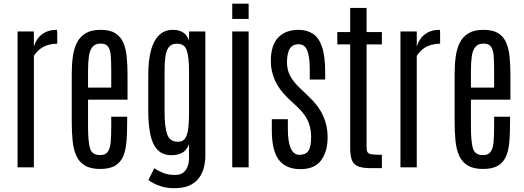

<svg xmlns="http://www.w3.org/2000/svg" viewBox="-20 -902 2822 1035"><path d="M74.7 0V-732.4H162.6V-650.9Q175.3 -693.4 206.8 -717.3Q238.3 -741.2 287.1 -741.2Q288.1 -741.2 288.3 -730Q288.6 -718.8 288.6 -703.9Q288.6 -689 288.6 -677.7Q288.6 -666.5 288.6 -666.5Q265.1 -666.5 242.4 -660.6Q219.7 -654.8 199.7 -640.6Q179.7 -626.5 162.6 -601.1V0Z M519.5 8.8Q468.3 8.8 437.5 -9.8Q406.7 -28.3 391.4 -62.5Q376 -96.7 371.3 -143.8Q366.7 -190.9 366.7 -248V-501Q366.7 -552.7 372.6 -596.4Q378.4 -640.1 395 -672.6Q411.6 -705.1 442.4 -723.1Q473.1 -741.2 522.5 -741.2Q572.8 -741.2 601.8 -722.9Q630.9 -704.6 645 -671.4Q659.2 -638.2 663.3 -593.5Q667.5 -548.8 667.5 -495.6V-364.7H454.6V-218.3Q454.6 -142.1 464.8 -104Q475.1 -65.9 519.5 -65.9Q548.8 -65.9 561.3 -84.2Q573.7 -102.5 576.7 -136Q579.6 -169.4 579.6 -215.8V-272.9H665.5V-245.1Q665.5 -188.5 662.1 -142.1Q658.7 -95.7 645 -61.8Q631.3 -27.8 601.6 -9.5Q571.8 8.8 519.5 8.8ZM454.6 -429.7H579.6V-522.9Q579.6 -569.8 577.1 -601.8Q574.7 -633.8 562.7 -650.4Q550.8 -667 522.9 -667Q492.7 -667 478 -648.4Q463.4 -629.9 459 -596.7Q454.6 -563.5 454.6 -519Z M931.2 112.3Q885.3 114.3 845.7 101.6Q806.2 88.9 779.8 67.9L812 4.9Q832 19 860.6 30.5Q889.2 42 929.2 41Q961.9 40 980.5 15.6Q999 -8.8 999 -50.3V-125Q984.4 -88.9 960 -77.1Q935.5 -65.4 905.8 -65.4Q855 -65.4 827.4 -96.4Q799.8 -127.4 789.6 -181.2Q779.3 -234.9 779.3 -302.2V-501.5Q779.3 -569.8 792.2 -624.3Q805.2 -678.7 835.4 -710.4Q865.7 -742.2 916 -741.2Q944.3 -740.7 966.6 -727.3Q988.8 -713.9 999 -683.6V-732.4H1086.9V-59.1Q1086.9 -33.2 1080.3 -3.9Q1073.7 25.4 1057.1 51Q1040.5 76.7 1010 93.5Q979.5 110.4 931.2 112.3ZM939.5 -137.7Q960 -137.7 973.1 -150.1Q986.3 -162.6 992.7 -197Q999 -231.4 999 -297.4V-517.6Q999 -592.3 987.1 -629.4Q975.1 -666.5 934.1 -666.5Q904.3 -666.5 889.9 -647.7Q875.5 -628.9 871.3 -595.7Q867.2 -562.5 867.2 -518.6V-296.4Q867.2 -215.8 881.6 -176.8Q896 -137.7 939.5 -137.7Z M1231.9 0V-732.4H1320.3V0ZM1231.9 -799.8V-882.3H1320.3V-799.8Z M1599.6 9.8Q1522 9.8 1483.6 -39.6Q1445.3 -88.9 1445.3 -200.7V-259.3H1531.7V-206.5Q1531.7 -139.2 1546.9 -103.3Q1562 -67.4 1594.2 -67.4Q1627.4 -67.4 1642.3 -88.6Q1657.2 -109.9 1657.2 -165.5Q1657.2 -191.9 1651.1 -217.8Q1645 -243.7 1629.6 -269.5Q1614.3 -295.4 1585.9 -322.8L1532.7 -372.6Q1484.9 -418.5 1462.4 -468Q1439.9 -517.6 1439.9 -573.2Q1439.9 -659.2 1480.2 -700.2Q1520.5 -741.2 1588.9 -741.2Q1634.3 -741.2 1666.7 -720Q1699.2 -698.7 1716.1 -648.9Q1732.9 -599.1 1732.9 -512.7V-473.1H1649.9V-527.3Q1649.9 -595.7 1636.2 -629.6Q1622.6 -663.6 1589.8 -663.6Q1557.1 -663.6 1542.5 -640.1Q1527.8 -616.7 1526.9 -568.8Q1526.4 -545.9 1532.2 -523.4Q1538.1 -501 1553.2 -477.8Q1568.4 -454.6 1595.2 -428.7L1647 -378.9Q1698.7 -330.1 1722.4 -276.9Q1746.1 -223.6 1746.1 -164.1Q1746.1 -84.5 1710.7 -37.4Q1675.3 9.8 1599.6 9.8Z M1978 4.4Q1931.2 4.4 1907.5 -6.6Q1883.8 -17.6 1875.7 -42Q1867.7 -66.4 1867.7 -107.4V-662.6H1798.3V-729H1867.7V-859.4H1956.1V-729H2038.6V-662.6H1956.1V-110.8Q1956.1 -91.8 1960.7 -82.5Q1965.3 -73.2 1982.9 -70.3Q2000.5 -67.4 2038.6 -67.4V4.4Z M2138.7 0V-732.4H2226.6V-650.9Q2239.3 -693.4 2270.8 -717.3Q2302.2 -741.2 2351.1 -741.2Q2352.1 -741.2 2352.3 -730Q2352.5 -718.8 2352.5 -703.9Q2352.5 -689 2352.5 -677.7Q2352.5 -666.5 2352.5 -666.5Q2329.1 -666.5 2306.4 -660.6Q2283.7 -654.8 2263.7 -640.6Q2243.7 -626.5 2226.6 -601.1V0Z M2583.5 8.8Q2532.2 8.8 2501.5 -9.8Q2470.7 -28.3 2455.3 -62.5Q2439.9 -96.7 2435.3 -143.8Q2430.7 -190.9 2430.7 -248V-501Q2430.7 -552.7 2436.5 -596.4Q2442.4 -640.1 2459 -672.6Q2475.6 -705.1 2506.3 -723.1Q2537.1 -741.2 2586.4 -741.2Q2636.7 -741.2 2665.8 -722.9Q2694.8 -704.6 2709 -671.4Q2723.1 -638.2 2727.3 -593.5Q2731.4 -548.8 2731.4 -495.6V-364.7H2518.6V-218.3Q2518.6 -142.1 2528.8 -104Q2539.1 -65.9 2583.5 -65.9Q2612.8 -65.9 2625.2 -84.2Q2637.7 -102.5 2640.6 -136Q2643.6 -169.4 2643.6 -215.8V-272.9H2729.5V-245.1Q2729.5 -188.5 2726.1 -142.1Q2722.7 -95.7 2709 -61.8Q2695.3 -27.8 2665.5 -9.5Q2635.7 8.8 2583.5 8.8ZM2518.6 -429.7H2643.6V-522.9Q2643.6 -569.8 2641.1 -601.8Q2638.7 -633.8 2626.7 -650.4Q2614.7 -667 2586.9 -667Q2556.6 -667 2542 -648.4Q2527.3 -629.9 2522.9 -596.7Q2518.6 -563.5 2518.6 -519Z"/></svg>

Font: AntonioLight
Style: Regular
Weight: 300
Designer: Vernon Adams
Foundry: Vernon Adams
Version: Version 1.002